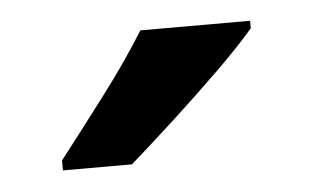

<svg xmlns="http://www.w3.org/2000/svg" viewBox="-28 -800 375 230"><g transform="rotate(-5 159.5 -685.5)"><path d="M279 -756Q262 -736 234.5 -709Q207 -682 177 -654.5Q147 -627 123 -606H40V-618Q68 -654 97 -692.5Q126 -731 147 -765H279Z"/></g></svg>

Font: Noto Sans Hebrew Condensed SemiBold
Style: Regular
Weight: 600
Width: 3
Designer: Ben Nathan
Foundry: Google LLC
Version: Version 3.001; ttfautohint (v1.8.4.7-5d5b)